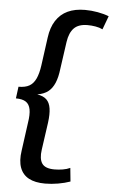

<svg xmlns="http://www.w3.org/2000/svg" viewBox="-60 -846 585 991"><g transform="rotate(5 232.0 -350.5)"><path d="M212 105Q160 105 127.5 87.5Q95 70 82 34.5Q69 -1 77 -54L97 -200Q104 -243 99 -269.5Q94 -296 76 -308Q58 -320 24 -320L32 -381Q67 -381 88 -393Q109 -405 121.5 -431.5Q134 -458 140 -501L160 -647Q167 -700 190 -735.5Q213 -771 250.5 -788.5Q288 -806 340 -806Q373 -806 406 -800Q439 -794 464 -784L438 -714Q422 -722 401 -725.5Q380 -729 360 -729Q313 -729 289.5 -705Q266 -681 259 -633L239 -492Q234 -448 221.5 -418.5Q209 -389 188 -372.5Q167 -356 132 -350Q164 -345 180.5 -329Q197 -313 201.5 -283.5Q206 -254 200 -209L180 -68Q173 -20 189.5 4Q206 28 254 28Q275 28 296.5 24.5Q318 21 335 13L342 83Q314 93 279.5 99Q245 105 212 105Z"/></g></svg>

Font: Pathway Extreme 28pt Medium
Style: Italic
Weight: 500
Italic angle: -8°
Designer: Eduardo Rodriguez Tunni
Foundry: Eduardo Rodriguez Tunni
Version: Version 1.001;gftools[0.9.26]